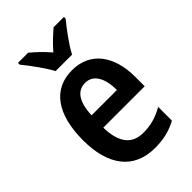

<svg xmlns="http://www.w3.org/2000/svg" viewBox="-232 -852 948 948"><g transform="rotate(-45 242.0 -378.0)"><path d="M188 -606H303C325 -650 374 -715 406 -754V-766H334C304 -740 277 -716 245 -679C215 -714 183 -744 156 -766H85V-754C118 -714 166 -648 188 -606ZM248 -552C117 -552 42 -452 42 -268C42 -96 117 10 267 10C328 10 375 -2 421 -27V-123C372 -95 330 -84 279 -84C199 -84 159 -137 157 -242H446V-308C446 -455 375 -552 248 -552ZM250 -462C308 -462 336 -406 336 -326H159C163 -420 196 -462 250 -462Z"/></g></svg>

Font: Noto Sans Arabic Cond SemBd
Style: Regular
Weight: 600
Width: 3
Designer: Monotype Design Team, Nadine Chahine, Nizar Qandah and Khaled Hosny
Foundry: Monotype Imaging Inc.
Version: Version 2.012